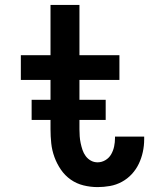

<svg xmlns="http://www.w3.org/2000/svg" viewBox="-20 -755 640 783"><path d="M378 8Q349 8 320.5 1Q292 -6 268.5 -22.5Q245 -39 228.5 -63Q212 -87 202 -114.5Q192 -142 189 -170.5Q186 -199 186 -228V-429H65V-530H186V-735H304V-530H467V-429H304V-228Q304 -214 305 -199.5Q306 -185 309 -171Q312 -157 316.5 -143.5Q321 -130 329.5 -118.5Q338 -107 350.5 -100Q363 -93 378 -93Q395 -93 410 -102Q425 -111 433.5 -126Q442 -141 445.5 -158Q449 -175 449 -192Q449 -194 449 -195.5Q449 -197 449 -198H568Q568 -195 568 -192.5Q568 -190 568 -187Q568 -161 562.5 -135.5Q557 -110 546 -87Q535 -64 517.5 -45Q500 -26 477 -13.5Q454 -1 428.5 3.5Q403 8 378 8ZM411 -266H109V-348H411Z"/></svg>

Font: Iosevka Curly Extended
Style: Bold
Weight: 700
Width: 7
Monospace: yes
Designer: Belleve Invis
Foundry: Belleve Invis
Version: Version 11.1.0; ttfautohint (v1.8.3)